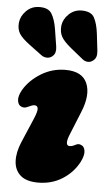

<svg xmlns="http://www.w3.org/2000/svg" viewBox="-54 -764 453 812"><g transform="rotate(5 172.0 -358.5)"><path d="M259 -153Q269 -153 282 -160Q296 -168 307.5 -161.5Q320 -157 323 -138.5Q326 -120 311 -90Q286.5 -44 241.5 -15.8Q196.5 12.5 139 12.5Q88.5 12.5 63.5 -10Q38.5 -32.5 36.8 -70Q35 -107.5 54 -152L98 -255Q111.5 -286.5 110.2 -299.2Q109 -312 95.5 -312Q87 -312 70.5 -304Q54 -295 41.5 -301Q28 -305.5 24.8 -324.5Q21.5 -343.5 37.5 -372Q63 -414.5 110.2 -443.5Q157.5 -472.5 213.5 -472.5Q285 -472.5 305.5 -424Q326 -375.5 295 -300.5L256 -204.5Q234.5 -153 259 -153ZM332 -637 340.5 -564Q342 -550.5 338.8 -539.5Q335.5 -528.5 324.5 -521Q314 -513.5 302.2 -514.8Q290.5 -516 281.5 -523.5L229 -566Q197 -592 186.8 -611.5Q176.5 -631 179.5 -658.5Q183.5 -686 205.8 -707Q228 -728 258.5 -728.5Q300 -729 313.5 -703.8Q327 -678.5 332 -637ZM154 -640 165.5 -567Q167.5 -554 164.8 -543Q162 -532 151.5 -524Q141 -516.5 129 -517.2Q117 -518 107.5 -524.5L53 -565Q20 -589.5 8.5 -608.2Q-3 -627 -0.5 -654.5Q2.5 -682 24 -704Q45.5 -726 76 -727.5Q118 -729.5 132.8 -705Q147.5 -680.5 154 -640Z"/></g></svg>

Font: Fraunces 72pt S100 Black
Style: Italic
Weight: 900
Italic angle: -16°
Version: Version 1.000; ttfautohint (v1.8.3)